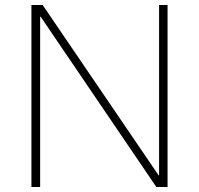

<svg xmlns="http://www.w3.org/2000/svg" viewBox="-20 -750 798 770"><path d="M106 0V-730H151L616 -47H618V-730H652V0H607L143 -683H141V0Z"/></svg>

Font: M PLUS 2 ExtraLight
Style: Regular
Weight: 250
Designer: Coji Morishita
Foundry: UNDERFOREST DESIGN
Version: Version 1.001